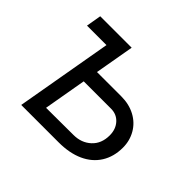

<svg xmlns="http://www.w3.org/2000/svg" viewBox="-126 -681 842 842"><g transform="rotate(45 295.5 -260.0)"><path d="M142 -68 346 -69Q395 -69 427.5 -99Q460 -129 460 -180Q460 -218 438 -242.5Q416 -267 381 -267H173L186 -337H375Q423 -337 460.5 -317Q498 -297 518.5 -261.5Q539 -226 539 -183Q539 -127 513 -85.5Q487 -44 438.5 -22Q390 0 323 0H127ZM182 -520H256L219 -309L217 -298L165 0H91ZM61 -520H226L170 -450H49Z"/></g></svg>

Font: Fixel Italic Variable Display Thin
Style: Italic
Weight: 100
Italic angle: -10°
Designer: AlfaBravo + MacPaw
Foundry: Kyrylo Tkachov, Marchela Mozhyna, Serhii Makarenko, Maria Weinstein, Zakhar Kryvoshyya
Version: Version 1.210;Glyphs 3.2 (3217)